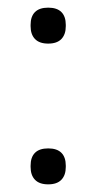

<svg xmlns="http://www.w3.org/2000/svg" viewBox="-20 -473 252 502"><path d="M106 9Q83 9 71.5 -3Q60 -15 60 -36.5V-40Q60 -62 71.5 -73.5Q83 -85 106 -85Q129 -85 140.5 -73.5Q152 -62 152 -40V-36.5Q152 -15 140.5 -3Q129 9 106 9ZM106 -359Q83 -359 71.5 -371Q60 -383 60 -404.5V-408Q60 -430 71.5 -441.5Q83 -453 106 -453Q129 -453 140.5 -441.5Q152 -430 152 -408V-404.5Q152 -383 140.5 -371Q129 -359 106 -359Z"/></svg>

Font: Anek Gujarati SemiExpanded Light
Style: Regular
Weight: 300
Width: 6
Designer: Mrunmayee Ghaisas (Gujarati), Yesha Goshar (Latin)
Foundry: Ek Type
Version: Version 1.003